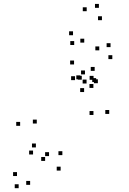

<svg xmlns="http://www.w3.org/2000/svg" viewBox="-20 -849 660 980"><path d="M537.5 -267.5V-287.5H517.5V-267.5ZM457.5 -441.7V-461.7H437.5V-441.7ZM397.3 -442.3V-462.3H377.3V-442.3ZM409.3 -379.2V-399.2H389.3V-379.2ZM457 -262.2V-282.2H437V-262.2ZM298.3 -57.2V-77.2H278.3V-57.2ZM167.7 -218.5V-238.5H147.7V-218.5ZM363 -440V-460H343V-440ZM421.8 -422.8V-442.8H401.8V-422.8ZM479.5 -424.3V-444.3H459.5V-424.3ZM463.2 -487.3V-507.3H443.2V-487.3ZM358 -520V-540H338V-520ZM82.8 -206.8V-226.8H62.8V-206.8ZM289.5 21.7V1.7H269.5V21.7ZM210.3 -27.7V-47.7H190.3V-27.7ZM470.8 -430.3V-450.3H450.8V-430.3ZM413.7 -469.3V-489.3H393.7V-469.3ZM148.7 -60.5V-80.5H128.7V-60.5ZM553.3 -547.3V-567.3H533.3V-547.3ZM544.2 -608.5V-628.5H524.2V-608.5ZM486.7 -592V-612H466.7V-592ZM389.5 -444.3V-464.3H369.5V-444.3ZM456.7 -400.2V-420.2H436.7V-400.2ZM66.8 49.5V29.5H46.8V49.5ZM75.2 111.5V91.5H55.2V111.5ZM133.8 94.5V74.5H113.8V94.5ZM230.3 -52.3V-72.3H210.3V-52.3ZM163.2 -96.5V-116.5H143.2V-96.5ZM352.7 -669.2V-689.2H332.7V-669.2ZM422.5 -791.8V-811.8H402.5V-791.8ZM484.8 -809V-829H464.8V-809ZM500.3 -746V-766H480.3V-746ZM410 -631.5V-651.5H390V-631.5ZM358.7 -619.3V-639.3H338.7V-619.3Z"/></svg>

Font: Monaspace Radon Dots Var
Style: Regular
Weight: 400
Designer: Riley Cran and the Lettermatic Team
Version: Version 1.100 (Monaspace Radon Dots)